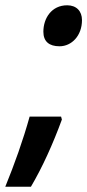

<svg xmlns="http://www.w3.org/2000/svg" viewBox="-74 -571 330 726"><path d="M151 -396C197 -396 236 -436 236 -495C236 -529 215 -551 180 -551C121 -551 90 -502 90 -451C90 -414 112 -396 151 -396ZM-54 135H43C86 62 126 -26 160 -119L157 -130H38C13 -40 -19 49 -54 135Z"/></svg>

Font: Noto Sans ExtraCondensed
Style: Bold Italic
Weight: 700
Width: 2
Italic angle: -12°
Designer: Monotype Design Team
Foundry: Monotype Imaging Inc.
Version: Version 2.013